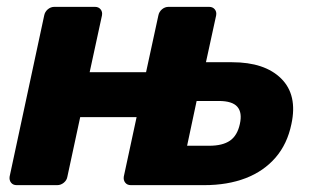

<svg xmlns="http://www.w3.org/2000/svg" viewBox="-20 -540 912 560"><path d="M28.6 0Q18 0 12.3 -7.2Q6.5 -14.5 8.1 -25.1L108.9 -494.9Q110.9 -505.5 119.4 -512.8Q128 -520 138.6 -520H256.9Q267.5 -520 273.4 -512.8Q279.4 -505.5 277.4 -494.9L241.5 -329.4H406L441.9 -494.9Q443.9 -505.5 452.4 -512.8Q461 -520 471.6 -520H589.9Q600.5 -520 606.4 -512.8Q612.4 -505.5 610.4 -494.9L580.7 -358.5H657Q752.1 -358.5 800.2 -310.8Q848.2 -263.1 830 -178.4Q818 -120 783.6 -80.3Q749.2 -40.6 696.5 -20.3Q643.7 0 575.6 0H361.6Q351 0 345.3 -7.2Q339.5 -14.5 341.1 -25.1L378.4 -198.3H213.9L176.6 -25.1Q175 -14.5 166.2 -7.2Q157.5 0 146.9 0ZM525.7 -114.9H590.4Q629.1 -114.9 650.7 -129.7Q672.2 -144.5 679.6 -178.4Q687 -211.5 672.3 -228.5Q657.6 -245.5 618.1 -245.5H553.5Z"/></svg>

Font: Rubik Light
Style: Italic
Weight: 300
Italic angle: -12°
Designer: Hubert and Fischer
Foundry: Hubert and Fischer
Version: Version 2.300;gftools[0.9.30]